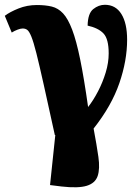

<svg xmlns="http://www.w3.org/2000/svg" viewBox="-25 -564 583 802"><path d="M204 0Q176 -128 157.5 -211Q139 -294 127 -341.5Q115 -389 106 -411Q97 -433 89 -439Q81 -445 70 -445Q61 -445 48 -440Q35 -435 24 -428L-5 -498Q16 -514 52 -528.5Q88 -543 129 -543Q165 -543 191.5 -536.5Q218 -530 238.5 -508Q259 -486 276.5 -440Q294 -394 310 -315.5Q326 -237 343 -117Q365 -145 384.5 -182.5Q404 -220 416.5 -261Q429 -302 429 -341Q429 -401 407.5 -424Q386 -447 341 -457Q342 -508 364.5 -526Q387 -544 413 -544Q458 -544 482 -505.5Q506 -467 506 -398Q506 -311 473.5 -216.5Q441 -122 366 -27Q379 42 386 91.5Q393 141 383 171Q373 201 337.5 212Q302 223 232 215L184 209L206 0Z"/></svg>

Font: Noto Serif Condensed Black
Style: Regular
Weight: 900
Width: 3
Designer: Monotype Design Team
Foundry: Monotype Imaging Inc.
Version: Version 2.015; ttfautohint (v1.8.4.7-5d5b)